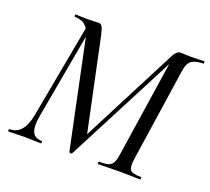

<svg xmlns="http://www.w3.org/2000/svg" viewBox="-109 -763 988 902"><g transform="rotate(20 384.5 -312.5)"><path d="M464 0Q461 0 461 -6Q461 -12 464 -12Q495 -12 510.5 -17Q526 -22 533.5 -37Q541 -52 545 -81L621 -585L646 -613L332 -7Q330 -3 324.5 -3.5Q319 -4 317 -8L205 -542Q198 -574 184 -589Q170 -604 154.5 -608.5Q139 -613 125 -613Q122 -613 122 -619Q122 -625 125 -625Q137 -625 152.5 -624Q168 -623 183 -623Q202 -623 217 -624Q232 -625 239 -625Q250 -625 256.5 -615Q263 -605 270 -573L370 -100L327 -37L617 -600Q631 -625 651 -625Q658 -625 673 -624Q688 -623 701 -623Q723 -623 737.5 -624Q752 -625 767 -625Q769 -625 769 -619Q769 -613 767 -613Q731 -613 710.5 -600.5Q690 -588 684 -546L615 -81Q609 -38 619.5 -25Q630 -12 673 -12Q676 -12 676 -6Q676 0 673 0Q653 0 626 -1Q599 -2 569 -2Q538 -2 512 -1Q486 0 464 0ZM16 0Q13 0 13 -6Q13 -12 16 -12Q51 -12 73 -37Q95 -62 105 -114L195 -602L215 -600L128 -116Q119 -63 130.5 -37.5Q142 -12 177 -12Q180 -12 180 -6Q180 0 177 0Q160 0 140.5 -1Q121 -2 96 -2Q75 -2 55 -1Q35 0 16 0Z"/></g></svg>

Font: Cormorant Medium
Style: Italic
Weight: 500
Italic angle: -10°
Designer: Christian Thalmann (Catharsis Fonts)
Foundry: Catharsis Fonts
Version: Version 4.000